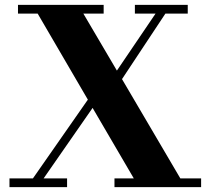

<svg xmlns="http://www.w3.org/2000/svg" viewBox="-20 -770 870 790"><path d="M19 -36V0H256V-36H159.5L361 -326L530.5 -36H451V0H807.5V-36H722L482 -444.5L660.5 -714H752.5V-750H535V-714H620L461 -479.5L323 -714H406.5V-750H54V-714H135L341.5 -360L115.5 -36Z"/></svg>

Font: Bodoni* 06
Style: Bold
Weight: 700
Version: Version 2.2